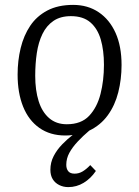

<svg xmlns="http://www.w3.org/2000/svg" viewBox="-20 -540 568 785"><path d="M259 225Q239 225 222 216.5Q205 208 195.5 192.5Q186 177 186 154Q186 124 199.5 98Q213 72 234.5 50Q256 28 277 12Q270 13 262.5 13.5Q255 14 247 14Q185 14 141 -17Q97 -48 74.5 -104Q52 -160 52 -235Q52 -292 64.5 -343.5Q77 -395 103.5 -434.5Q130 -474 173.5 -497Q217 -520 279 -520Q339 -520 383.5 -490Q428 -460 452.5 -405.5Q477 -351 477 -274Q477 -216 463.5 -162.5Q450 -109 420.5 -68.5Q391 -28 345 -6Q319 16 297.5 39Q276 62 263.5 85Q251 108 251 134Q251 150 259 160Q267 170 285 170Q303 170 318.5 160.5Q334 151 349 135L372 159Q351 190 322 207.5Q293 225 259 225ZM253 -32Q312 -32 344.5 -66.5Q377 -101 391 -156Q405 -211 405 -275Q405 -334 392 -378.5Q379 -423 349.5 -448.5Q320 -474 270 -474Q227 -474 198.5 -454.5Q170 -435 153.5 -401Q137 -367 130.5 -323Q124 -279 124 -230Q124 -171 138 -126.5Q152 -82 181 -57Q210 -32 253 -32Z"/></svg>

Font: Literata 18pt Light
Style: Italic
Weight: 300
Italic angle: -2°
Designer: Latin by Veronika Burian and Jose Scaglione. Greek by Irene Vlachou. Cyrillic by Vera Evstafieva
Foundry: TypeTogether
Version: Version 3.103;gftools[0.9.29]